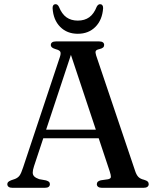

<svg xmlns="http://www.w3.org/2000/svg" viewBox="-20 -898 750 918"><path d="M172 -278H469L472 -237H167ZM218.5 -17.5Q218.5 -9.5 212.8 -4.8Q207 0 194 0H39.5Q27 0 21 -4.8Q15 -9.5 15 -17.5Q15 -23.5 18.8 -27.5Q22.5 -31.5 33 -36L52 -42.5Q66.5 -48.5 74 -59.2Q81.5 -70 90.5 -97.5L266 -624.5Q272 -642 268.5 -650Q265 -658 247.5 -662.5Q234 -666.5 228.5 -671.2Q223 -676 223 -683Q223 -691 229.2 -695.5Q235.5 -700 248 -700H453.5Q466 -700 472 -695.5Q478 -691 478 -683Q478 -675.5 472.8 -670.8Q467.5 -666 454.5 -663Q440.5 -660 437.8 -653.8Q435 -647.5 439.5 -633.5L625.5 -82.5Q632 -62 641.5 -52.2Q651 -42.5 668.5 -38.5Q682 -34.5 686.5 -29.8Q691 -25 691 -17.5Q691 -9.5 684.8 -4.8Q678.5 0 666 0H467.5Q455.5 0 449.2 -4.8Q443 -9.5 443 -17.5Q443 -24.5 447.5 -29Q452 -33.5 462 -36L497 -41Q510 -44 510.2 -52.2Q510.5 -60.5 504.5 -79L313 -654L327.5 -661L142.5 -103Q136.5 -84.5 136.5 -73Q136.5 -61.5 144 -54.2Q151.5 -47 167 -41.5L200 -35.5Q209.5 -32.5 214 -28.8Q218.5 -25 218.5 -17.5ZM352 -799.5Q384.5 -799.5 406.8 -815.5Q429 -831.5 442.5 -866Q446 -872.5 450 -875.2Q454 -878 458.5 -878Q465.5 -878 469.5 -872.8Q473.5 -867.5 473 -858.5Q469 -802.5 436.2 -769.5Q403.5 -736.5 352 -736.5Q300.5 -736.5 267.8 -769.5Q235 -802.5 231.5 -858.5Q231 -867.5 234.8 -872.8Q238.5 -878 245.5 -878Q250.5 -878 254.2 -875.2Q258 -872.5 261.5 -866Q275.5 -831 297.8 -815.2Q320 -799.5 352 -799.5Z"/></svg>

Font: Fraunces 18pt
Style: Regular
Weight: 400
Version: Version 1.000;[b76b70a41]